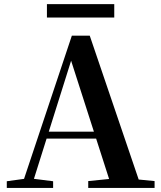

<svg xmlns="http://www.w3.org/2000/svg" viewBox="-20 -919 786 939"><path d="M209.5 -833.1V-898.8H538.8V-833.1ZM13.2 0V-32.6L112.6 -46.3H131.1L239.8 -32.6V0ZM82.8 0 331.4 -744.6H418.9L672.2 0H527.6L316.7 -656.5H337.4L334.2 -642.5L132 0ZM193.5 -241.1 200.6 -275H517.8L524.9 -241.1ZM411.5 0V-33.4L546.7 -47H597.4L736 -33.4V0Z"/></svg>

Font: Early Summer Mincho VF
Style: Regular
Weight: 250
Designer: GuiWonder
Version: Version 1.002